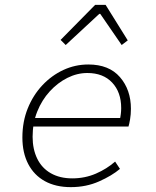

<svg xmlns="http://www.w3.org/2000/svg" viewBox="-20 -757 640 789"><path d="M271 12Q209 12 164.5 -12.5Q120 -37 96 -83Q72 -129 72 -192Q72 -257 94 -311.5Q116 -366 154 -406.5Q192 -447 240.5 -469.5Q289 -492 343 -492Q428 -492 473 -440Q518 -388 518 -310Q518 -287 514.5 -266.5Q511 -246 508 -237H106L113 -272H500L472 -264Q475 -276 476.5 -288.5Q478 -301 478 -313Q478 -378 441 -417.5Q404 -457 339 -457Q297 -457 257 -437Q217 -417 184.5 -381.5Q152 -346 133 -298.5Q114 -251 114 -195Q114 -144 133 -105Q152 -66 189 -45Q226 -24 277 -24Q329 -24 374 -43.5Q419 -63 453 -93L473 -63Q440 -35 387 -11.5Q334 12 271 12ZM250 -572 229 -593 371 -737H414L505 -591L480 -572L392 -700H388Z"/></svg>

Font: Source Code Pro ExtraLight Light
Style: Italic
Weight: 300
Italic angle: -11°
Monospace: yes
Version: Version 1.016;hotconv 1.0.116;makeotfexe 2.5.65601